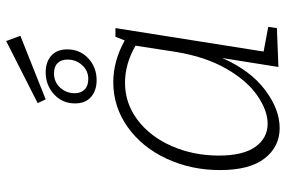

<svg xmlns="http://www.w3.org/2000/svg" viewBox="-172 -747 926 622"><g transform="rotate(-90 291.0 -436.0)"><path d="M435 -45 515 -30 511 -2 385 3 414 -179Q374 -88 311 -40.5Q248 7 187 7Q127 7 89 -41.5Q51 -90 51 -186Q51 -280 88 -359.5Q125 -439 190.5 -485.5Q256 -532 336 -532Q404 -532 471 -495L483 -525H511ZM434 -330 454 -460Q395 -494 334 -494Q267 -494 213 -453Q159 -412 128.5 -342Q98 -272 98 -190Q98 -111 126.5 -71.5Q155 -32 201 -32Q244 -32 292.5 -65.5Q341 -99 379.5 -166Q418 -233 434 -330ZM486 -833 280 -751 268 -777 469 -879ZM267 -656Q267 -697 296.5 -724Q326 -751 368 -751Q401 -751 421.5 -733Q442 -715 442 -681Q442 -640 413 -613Q384 -586 342 -586Q309 -586 288 -604Q267 -622 267 -656ZM409 -680Q409 -701 397.5 -712.5Q386 -724 364 -724Q336 -724 318 -704Q300 -684 300 -657Q300 -637 312 -625Q324 -613 346 -613Q373 -613 391 -633Q409 -653 409 -680Z"/></g></svg>

Font: Bitter Pro Light
Style: Italic
Weight: 300
Italic angle: -9°
Designer: Sol Matas, and Bitter project Authors
Foundry: Sol Matas
Version: Version 1.010